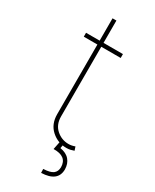

<svg xmlns="http://www.w3.org/2000/svg" viewBox="-219 -733 786 973"><g transform="rotate(30 174.0 -246.5)"><path d="M267 -545.5V-522.7H153.4V-115.1Q153.4 -67.5 184.1 -40.1Q214.8 -12.8 255.7 -12.8Q273.4 -12.8 292.6 -19.9L299.7 1.4Q289.1 5.3 278.8 7.6Q268.5 9.9 255.7 9.9Q205.3 9.9 168 -23.8Q130.7 -57.5 130.7 -115.1V-522.7H51.1V-545.5H130.7V-676.1H153.4V-545.5ZM213.1 -2.8H235.8L230.8 25.6Q267 31.2 285.7 53.1Q304.3 74.9 304.7 108Q304.3 180 208.8 183.2L208.1 160.5Q247.9 159.1 264.7 146.5Q281.6 133.9 282 108Q281.2 45.1 203.1 46.9Z"/></g></svg>

Font: Inter Thin BETA
Style: Regular
Weight: 100
Designer: Rasmus Andersson
Foundry: rsms
Version: Version 3.011;git-f93a4a705